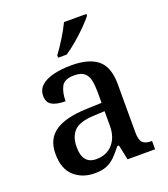

<svg xmlns="http://www.w3.org/2000/svg" viewBox="-141 -866 855 976"><g transform="rotate(-20 286.5 -378.0)"><path d="M204 10Q138 10 93.5 -29.5Q49 -69 49 -151Q49 -231 105 -269.5Q161 -308 276 -312L358 -315V-373Q358 -409 352.5 -436Q347 -463 329 -478.5Q311 -494 274 -494Q221 -494 205 -463Q189 -432 189 -385Q141 -385 116 -399.5Q91 -414 91 -449Q91 -484 116 -505.5Q141 -527 183.5 -537Q226 -547 278 -547Q373 -547 420.5 -508Q468 -469 468 -375V-117Q468 -75 482 -60Q496 -45 530 -45H533V0H384L367 -81H358Q337 -54 317 -33.5Q297 -13 271 -1.5Q245 10 204 10ZM236 -55Q292 -55 325 -92Q358 -129 358 -191V-270L299 -267Q222 -264 192 -233.5Q162 -203 162 -146Q162 -55 236 -55ZM229 -619Q251 -648 277 -690Q303 -732 319 -766H440V-756Q427 -739 398.5 -710Q370 -681 336.5 -652.5Q303 -624 275 -606H229Z"/></g></svg>

Font: Noto Serif Tamil Medium
Style: Regular
Weight: 500
Designer: Indian Type Foundry, Tom Grace, and the Monotype Design Team
Foundry: Monotype Imaging Inc.
Version: Version 2.004; ttfautohint (v1.8.4.7-5d5b)